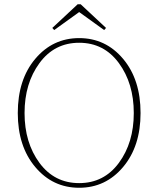

<svg xmlns="http://www.w3.org/2000/svg" viewBox="-20 -872 746 907"><path d="M354 -815 236 -730 227 -740 347 -852H361L481 -740L472 -730ZM166.5 -102.5Q237 -7 354 -7Q471 -7 541.5 -102.5Q612 -198 612 -338Q612 -478 541.5 -574Q471 -670 354 -670Q237 -670 166.5 -574Q96 -478 96 -338Q96 -198 166.5 -102.5ZM644 -338Q644 -181 561.5 -83Q479 15 354 15Q229 15 146.5 -83Q64 -181 64 -338Q64 -496 146.5 -594Q229 -692 354 -692Q479 -692 561.5 -594Q644 -496 644 -338Z"/></svg>

Font: TypoPRO Source Serif Pro
Style: Regular
Weight: 200
Designer: Frank Grießhammer
Foundry: Adobe Systems Incorporated
Version: Version 1.017;PS (version unavailable);hotconv 1.0.79;makeot